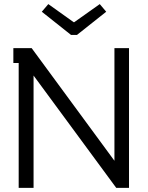

<svg xmlns="http://www.w3.org/2000/svg" viewBox="-20 -913 718 933"><path d="M340.8 -805.2 464.8 -893.1 496.1 -856 354 -743.2H325.2L183.1 -856L214.8 -893.1L337.9 -805.2ZM606.9 -679.2V0H544.9L143.1 -545.9V0H70.8V-606.9H44.9V-679.2H133.8L536.1 -131.8V-679.2Z"/></svg>

Font: Rawengulk
Style: Bold
Weight: 700
Version: Version 0.92